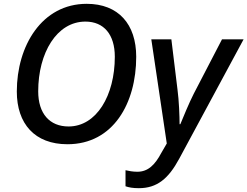

<svg xmlns="http://www.w3.org/2000/svg" viewBox="-20 -745 1295 1005"><path d="M333 10C573 10 693 -205 693 -448C693 -618 600 -725 434 -725C199 -725 68 -505 68 -266C68 -97 162 10 333 10ZM339 -83C240 -83 180 -150 180 -267C180 -468 277 -632 427 -632C524 -632 581 -564 581 -448C581 -245 485 -83 339 -83ZM707 240C802 240 862 190 918 86L1255 -539H1142L994 -254C970 -207 937 -127 924 -95H920C920 -136 917 -218 909 -277L877 -539H772L853 6L824 56C791 118 755 154 699 154C675 154 655 150 637 146V230C655 236 674 240 707 240Z"/></svg>

Font: Noto Sans Medium
Style: Italic
Weight: 500
Italic angle: -12°
Designer: Monotype Design Team
Foundry: Monotype Imaging Inc.
Version: Version 2.013